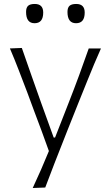

<svg xmlns="http://www.w3.org/2000/svg" viewBox="-20 -754 561 974"><path d="M146 199.7Q189.9 106 228 12.2Q210 -38.6 190.7 -90.8Q171.4 -143.1 152.8 -191.9L118.7 -284.2Q97.7 -339.4 75.7 -396.5Q53.7 -453.6 30.3 -508.3L90.8 -510.7Q115.2 -439.9 139.2 -372.1Q163.1 -304.2 188.5 -232.9L252.4 -56.2H259.3L328.6 -233.4Q356 -303.2 381.1 -371.3Q406.2 -439.5 430.2 -508.3H492.2Q473.6 -466.8 457.5 -428.5Q441.4 -390.1 423.1 -344.5Q404.8 -298.8 378.9 -234.9L321.8 -91.8Q282.7 5.9 256.6 74Q230.5 142.1 209.5 197.3ZM155.3 -636.2Q112.3 -636.2 112.3 -693.4Q112.3 -715.3 122.6 -724.6Q132.8 -733.9 156.2 -733.9Q199.2 -733.9 199.2 -690.4Q199.2 -636.2 155.3 -636.2ZM365.7 -636.2Q322.3 -636.2 322.3 -693.4Q322.3 -715.3 332.8 -724.6Q343.3 -733.9 366.7 -733.9Q409.7 -733.9 409.7 -690.4Q409.7 -636.2 365.7 -636.2Z"/></svg>

Font: Pinar-DS2-FD Light
Style: Regular
Weight: 300
Designer: Amin Abedi
Version: Version 2.000